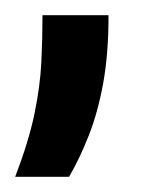

<svg xmlns="http://www.w3.org/2000/svg" viewBox="-24 -100 186 253"><path d="M-4 133Q14 86 21.5 49.5Q29 13 30.5 -18.5Q32 -50 32 -80H119Q119 -29 112 9.5Q105 48 93 78.5Q81 109 67 133Z"/></svg>

Font: Bricolage Grotesque 60pt
Style: Regular
Weight: 400
Version: Version 1.001;gftools[0.9.33.dev8+g029e19f]